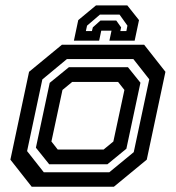

<svg xmlns="http://www.w3.org/2000/svg" viewBox="-20 -710 668 730"><path d="M100.5 0 19.5 -103 90.5 -437 215.5 -540H528L609 -437L538 -103L413 0ZM146.5 -55H395.5L488.5 -131.5L547.5 -408.5L487 -485.5H234.5L141 -408L83 -135.5ZM167 -85.5 116.5 -148.5 169 -395 242 -454.5H466.5L514 -395.5L460.5 -144.5L388.5 -85.5ZM199.5 -141.5H374L411 -172L453 -368L429 -398.5H254.5L217.5 -368L175.5 -172ZM464 -689.5 508.5 -633.5 492 -555.5H396L404 -593.5H365L357 -555.5H261L277.5 -633.5L345 -689.5ZM434.5 -654.5H360L311 -612.5L306.5 -592H329.5L333 -606L362 -632H422L440.5 -606L437.5 -592H460.5L464.5 -612.5Z"/></svg>

Font: Tourney Thin SemiBold
Style: Italic
Weight: 600
Italic angle: -12°
Version: Version 1.015